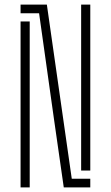

<svg xmlns="http://www.w3.org/2000/svg" viewBox="-20 -820 485 840"><path d="M259 0 216 -300 151 -762H70V-800H185L221 -548L294 -38H375V0ZM70 0V-726H110V-303V0ZM335 -74V-549V-800H375V-74Z"/></svg>

Font: Big Shoulders Stencil Text Thin
Style: Regular
Weight: 100
Designer: Patric King
Foundry: XO Type Co
Version: Version 2.001